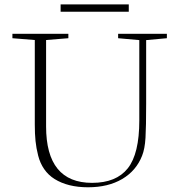

<svg xmlns="http://www.w3.org/2000/svg" viewBox="-20 -812 790 846"><path d="M247.1 -760.3V-792.5H547.4V-760.3ZM220.2 -23.4Q192.9 -40.5 174.8 -66.7Q156.7 -92.8 148.2 -126.2Q139.6 -159.7 136.5 -190.9Q133.3 -222.2 133.3 -263.2V-635.7L34.7 -643.6V-663.1H281.2V-643.6L183.1 -635.7V-254.9Q183.1 -6.3 385.7 -6.3Q492.2 -6.3 543 -70.3Q593.8 -134.3 593.8 -281.2V-635.3L500.5 -643.6V-663.1H715.3V-643.6L624 -635.3V-355.5Q624 -253.9 621.1 -204.8Q618.2 -155.8 606 -125.5Q580.1 -59.6 518.3 -23.2Q456.5 13.2 367.7 13.2Q278.8 13.2 220.2 -23.4Z"/></svg>

Font: Elstob ExtraLight
Style: Regular
Weight: 200
Designer: Peter S. Baker
Version: Version 1.015